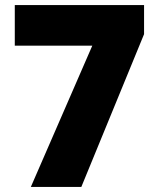

<svg xmlns="http://www.w3.org/2000/svg" viewBox="-20 -733 618 753"><path d="M342 -554H38V-713H545V-599L299 0H101Z"/></svg>

Font: Noto Sans Devanagari Black
Style: Regular
Weight: 900
Version: Version 2.003